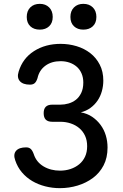

<svg xmlns="http://www.w3.org/2000/svg" viewBox="-20 -968 640 998"><path d="M77 -596Q98 -665 157 -702.5Q216 -740 295 -740Q338 -740 378 -728Q418 -716 449 -692Q480 -668 498.5 -632Q517 -596 517 -549Q517 -521 509.5 -494Q502 -467 487 -445Q472 -423 450 -407Q428 -391 400 -384Q434 -378 459.5 -360.5Q485 -343 503 -318.5Q521 -294 530 -264Q539 -234 539 -201Q539 -148 518.5 -108.5Q498 -69 463 -43Q428 -17 383.5 -3.5Q339 10 291 10Q252 10 215 0.5Q178 -9 147.5 -27Q117 -45 94 -72Q71 -99 59 -135Q48 -166 63.5 -184Q79 -202 116 -202Q130 -202 139 -194.5Q148 -187 155 -168Q162 -146 175 -130Q188 -114 206.5 -103Q225 -92 246.5 -86.5Q268 -81 292 -81Q321 -81 346.5 -89.5Q372 -98 391.5 -114Q411 -130 422 -153.5Q433 -177 433 -208Q433 -239 422 -262.5Q411 -286 392 -302Q373 -318 347.5 -326.5Q322 -335 294 -335H252Q229 -335 218 -346Q207 -357 207 -380Q207 -402 218 -413Q229 -424 252 -424H294Q315 -424 336 -430Q357 -436 374 -449Q391 -462 402 -484.5Q413 -507 413 -539Q413 -565 404 -586Q395 -607 379 -621Q363 -635 341.5 -642.5Q320 -650 295 -650Q248 -650 216 -626.5Q184 -603 175 -562Q169 -543 160 -535.5Q151 -528 136 -528Q99 -528 83 -546.5Q67 -565 77 -596ZM413 -814Q383 -814 364.5 -831.5Q346 -849 346 -880Q346 -911 364.5 -929.5Q383 -948 413 -948Q444 -948 462.5 -929.5Q481 -911 481 -880Q481 -849 462.5 -831.5Q444 -814 413 -814ZM187 -814Q156 -814 137.5 -831.5Q119 -849 119 -880Q119 -911 137.5 -929.5Q156 -948 187 -948Q217 -948 235.5 -929.5Q254 -911 254 -880Q254 -849 235.5 -831.5Q217 -814 187 -814Z"/></svg>

Font: Maple Mono NL Medium
Style: Regular
Weight: 500
Monospace: yes
Designer: subframe7536
Version: Version 7.000